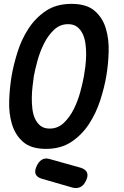

<svg xmlns="http://www.w3.org/2000/svg" viewBox="-20 -760 640 993"><path d="M237 -95Q279 -95 310 -124.5Q341 -154 362 -196.5Q383 -239 395.5 -285.5Q408 -332 414 -366Q418 -388 421.5 -416.5Q425 -445 425.5 -475Q426 -505 422 -534Q418 -563 407.5 -585Q397 -607 379 -621Q361 -635 332 -635Q290 -635 259 -605.5Q228 -576 207 -533.5Q186 -491 173.5 -445Q161 -399 155 -366Q152 -343 148.5 -314.5Q145 -286 144.5 -256Q144 -226 147.5 -197Q151 -168 161.5 -145.5Q172 -123 190 -109Q208 -95 237 -95ZM218 10Q140 10 99 -26.5Q58 -63 41.5 -119Q25 -175 27.5 -241Q30 -307 40 -367Q50 -425 70.5 -490.5Q91 -556 127 -611.5Q163 -667 217 -703.5Q271 -740 350 -740Q428 -740 469.5 -704Q511 -668 527.5 -612.5Q544 -557 542 -492Q540 -427 530 -368Q520 -308 498.5 -241.5Q477 -175 440.5 -119Q404 -63 349.5 -26.5Q295 10 218 10ZM195 164Q170 156 164 139.5Q158 123 170 98Q180 76 196.5 66Q213 56 235 62L399 108Q423 116 430 132.5Q437 149 425 174Q413 200 394.5 208Q376 216 354 210Z"/></svg>

Font: Maple Mono SemiBold
Style: Italic
Weight: 600
Italic angle: -10°
Monospace: yes
Designer: subframe7536
Version: Version 7.000